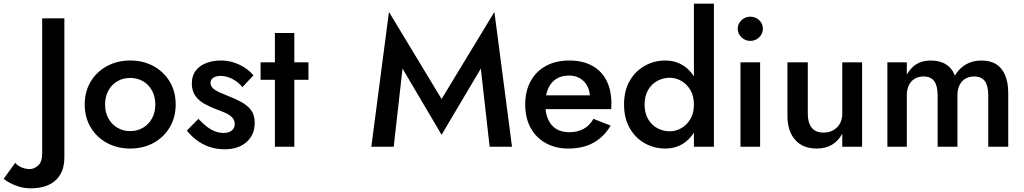

<svg xmlns="http://www.w3.org/2000/svg" viewBox="-152 -800 5586 1047"><path d="M-69 88 -132 175Q-119 186 -97 198Q-75 210 -45.5 218.5Q-16 227 15 227Q54 227 88 217.5Q122 208 147 187Q172 166 185.5 134Q199 102 199 57V-700H78V36Q78 83 56 102.5Q34 122 11 122Q-14 122 -35 112.5Q-56 103 -69 88Z M310 -230Q310 -160 342.5 -105.5Q375 -51 431.5 -20.5Q488 10 558 10Q629 10 685 -20.5Q741 -51 773.5 -105.5Q806 -160 806 -230Q806 -301 773.5 -355Q741 -409 685 -439.5Q629 -470 558 -470Q488 -470 431.5 -439.5Q375 -409 342.5 -355Q310 -301 310 -230ZM421 -230Q421 -273 439 -306Q457 -339 488 -357Q519 -375 558 -375Q597 -375 628 -357Q659 -339 677 -306Q695 -273 695 -230Q695 -187 677 -154.5Q659 -122 628 -103.5Q597 -85 558 -85Q519 -85 488 -103.5Q457 -122 439 -154.5Q421 -187 421 -230Z M930 -152 867 -88Q887 -62 917 -38.5Q947 -15 986 -0.5Q1025 14 1073 14Q1148 14 1192.5 -25.5Q1237 -65 1237 -130Q1237 -172 1218 -198Q1199 -224 1167 -242Q1135 -260 1096 -275Q1068 -286 1045.5 -296Q1023 -306 1009.5 -318.5Q996 -331 996 -347Q996 -366 1011 -376Q1026 -386 1050 -386Q1084 -386 1116 -369Q1148 -352 1170 -325L1230 -389Q1211 -412 1184 -430Q1157 -448 1123.5 -459Q1090 -470 1052 -470Q1010 -470 973.5 -456.5Q937 -443 915.5 -415Q894 -387 894 -345Q894 -304 913.5 -277Q933 -250 963.5 -233.5Q994 -217 1025 -205Q1056 -194 1079 -183.5Q1102 -173 1115 -158.5Q1128 -144 1128 -124Q1128 -101 1111.5 -88Q1095 -75 1066 -75Q1043 -75 1020 -84Q997 -93 975 -110Q953 -127 930 -152Z M1269 -460V-365H1530V-460ZM1347 -620V0H1453V-620Z M2043 -426 2256 -65 2470 -426 2518 0H2640L2544 -735L2256 -260L1969 -735L1873 0H1995Z M2947 10Q3027 10 3084 -21.5Q3141 -53 3178 -115L3084 -152Q3063 -115 3030 -97Q2997 -79 2952 -79Q2910 -79 2881 -97Q2852 -115 2836.5 -150Q2821 -185 2822 -234Q2822 -284 2837.5 -318Q2853 -352 2881.5 -370Q2910 -388 2951 -388Q2985 -388 3010.5 -373Q3036 -358 3050.5 -331Q3065 -304 3065 -267Q3065 -260 3061.5 -250Q3058 -240 3055 -234L3088 -280H2777V-205H3181Q3181 -209 3181.5 -218Q3182 -227 3182 -235Q3182 -309 3155 -361.5Q3128 -414 3076.5 -442Q3025 -470 2952 -470Q2879 -470 2825 -440.5Q2771 -411 2741.5 -357Q2712 -303 2712 -230Q2712 -158 2741 -104Q2770 -50 2823.5 -20Q2877 10 2947 10Z M3632 -780V0H3741V-780ZM3251 -230Q3251 -155 3282 -101Q3313 -47 3364.5 -18.5Q3416 10 3475 10Q3533 10 3576.5 -19Q3620 -48 3645.5 -102Q3671 -156 3671 -230Q3671 -305 3645.5 -358.5Q3620 -412 3576.5 -441Q3533 -470 3475 -470Q3416 -470 3364.5 -441.5Q3313 -413 3282 -359.5Q3251 -306 3251 -230ZM3363 -230Q3363 -276 3382 -309Q3401 -342 3432.5 -359Q3464 -376 3501 -376Q3533 -376 3563 -359Q3593 -342 3612.5 -309.5Q3632 -277 3632 -230Q3632 -183 3612.5 -150.5Q3593 -118 3563 -101Q3533 -84 3501 -84Q3464 -84 3432.5 -101Q3401 -118 3382 -151Q3363 -184 3363 -230Z M3871 -643Q3871 -616 3891.5 -596.5Q3912 -577 3939 -577Q3968 -577 3988 -596.5Q4008 -616 4008 -643Q4008 -671 3988 -690Q3968 -709 3939 -709Q3912 -709 3891.5 -690Q3871 -671 3871 -643ZM3886 -460V0H3993V-460Z M4253 -180V-460H4142V-168Q4142 -86 4183.5 -38Q4225 10 4302 10Q4350 10 4384.5 -10.5Q4419 -31 4441 -71V0H4549V-460H4441V-180Q4441 -149 4428 -126Q4415 -103 4392 -90Q4369 -77 4339 -77Q4295 -77 4274 -104Q4253 -131 4253 -180Z M5346 -293Q5346 -349 5329.5 -389Q5313 -429 5281 -449.5Q5249 -470 5199 -470Q5153 -470 5116.5 -449.5Q5080 -429 5055 -388Q5040 -428 5006.5 -449Q4973 -470 4923 -470Q4878 -470 4846 -450.5Q4814 -431 4793 -393V-460H4687V0H4793V-280Q4793 -313 4804.5 -336Q4816 -359 4836.5 -371Q4857 -383 4884 -383Q4924 -383 4942.5 -357.5Q4961 -332 4961 -280V0H5069V-280Q5069 -313 5080.5 -336Q5092 -359 5112.5 -371Q5133 -383 5161 -383Q5200 -383 5218.5 -357.5Q5237 -332 5237 -280V0H5346Z"/></svg>

Font: Jost Medium
Style: Regular
Weight: 500
Version: Version 3.710